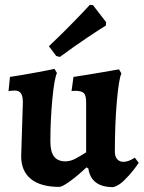

<svg xmlns="http://www.w3.org/2000/svg" viewBox="-20 -757 590 789"><path d="M40 -385Q31 -385 24 -384Q17 -383 15 -382L21 -441Q74 -449 130.5 -459.5Q187 -470 204 -474L214 -457Q203 -433 195 -348.5Q187 -264 187 -175Q187 -134 202 -114Q217 -94 249 -94Q268 -94 287 -103.5Q306 -113 334 -131V-335Q334 -364 325.5 -373.5Q317 -383 291 -384L274 -383L282 -441Q336 -449 394 -459Q452 -469 469 -472L479 -455Q468 -432 460 -338.5Q452 -245 452 -133Q452 -114 461.5 -103Q471 -92 487 -92Q498 -92 508.5 -96Q519 -100 525.5 -104Q532 -108 534 -109L550 -88Q546 -81 529.5 -59.5Q513 -38 490 -15.5Q467 7 445 12Q354 12 343 -65L335 -69Q297 -33 266 -11Q235 11 224 11Q147 11 107 -21.5Q67 -54 67 -115L74 -336Q74 -362 66 -373.5Q58 -385 40 -385ZM226 -523 211 -527 181 -567Q233 -616 284 -668.5Q335 -721 349 -737L362 -736L416 -666L415 -652Q398 -642 341 -604Q284 -566 226 -523Z"/></svg>

Font: Sahitya
Style: Bold
Weight: 700
Designer: Juan Pablo del Peral
Foundry: Juan Pablo del Peral (http://www.huertatipografica.com)
Version: Version 1.001;PS 001.000;hotconv 1.0.70;makeotf.lib2.5.58329